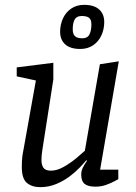

<svg xmlns="http://www.w3.org/2000/svg" viewBox="-20 -766 563 792"><path d="M146 6Q112 6 91 -11.5Q70 -29 70 -77Q70 -104 72 -119.5Q74 -135 77 -149L128 -434L49 -451V-488L200 -507V-438L156 -156Q155 -149 154 -142Q153 -135 152 -126.5Q151 -118 151 -106Q151 -85 159.5 -73.5Q168 -62 190 -62Q215 -62 242.5 -77.5Q270 -93 293.5 -112.5Q317 -132 330 -144L392 -501L470 -513L393 -66H468V-27Q468 -27 454.5 -19.5Q441 -12 419.5 -4Q398 4 374 4Q343 4 329 -7.5Q315 -19 315 -46Q315 -60 321 -73Q327 -86 339 -103L336 -105Q327 -94 309.5 -75.5Q292 -57 267.5 -38.5Q243 -20 212 -7Q181 6 146 6ZM311 -564Q270 -564 249 -583Q228 -602 228 -635Q228 -664 239.5 -689.5Q251 -715 273.5 -730.5Q296 -746 327 -746Q368 -746 389 -727Q410 -708 410 -675Q410 -646 398.5 -620.5Q387 -595 364.5 -579.5Q342 -564 311 -564ZM320 -608Q341 -608 349 -624Q357 -640 357 -666Q357 -685 347.5 -692.5Q338 -700 317 -700Q296 -700 288 -685.5Q280 -671 280 -645Q280 -626 289 -617Q298 -608 320 -608Z"/></svg>

Font: Faustina VF Beta
Style: Italic
Weight: 400
Italic angle: -8°
Designer: Alfonso Garcia
Foundry: Omnibus-Type
Version: Version 1.006